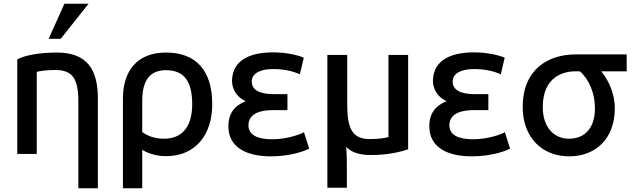

<svg xmlns="http://www.w3.org/2000/svg" viewBox="-20 -821 3404 1034"><path d="M73 8V-501C110 -522 187 -538 287 -538C456 -538 507 -438 507 -291V193H402V-271C402 -397 372 -444 277 -444C227 -444 193 -438 178 -434V8ZM307 -612H242L327 -801H457Z M874 20C814 20 769 0 746 -14V193H642V-291C642 -440 720 -538 873 -538C1036 -538 1123 -442 1123 -259C1123 -99 1036 20 874 20ZM746 -278V-110C778 -86 819 -74 863 -74C976 -74 1015 -158 1015 -259C1015 -373 979 -443 874 -443C792 -443 746 -394 746 -278Z M1445 -71C1524 -71 1594 -96 1617 -109L1645 -21C1619 -6 1540 21 1439 21C1309 21 1210 -26 1210 -141C1210 -212 1245 -253 1303 -276C1271 -291 1244 -317 1234 -354C1230 -368 1229 -382 1230 -397C1237 -492 1318 -539 1451 -539C1526 -539 1591 -522 1616 -510L1595 -421C1570 -432 1525 -448 1460 -449C1445 -449 1430 -449 1416 -447C1372 -440 1336 -423 1336 -381C1336 -320 1415 -314 1455 -314H1528V-228H1451C1401 -228 1318 -219 1318 -146C1318 -95 1365 -71 1445 -71Z M1976 14C1912 14 1870 -3 1844 -30C1848 10 1848 52 1848 89V190H1743V-525H1850V-259C1850 -133 1874 -72 1972 -72C2023 -72 2059 -79 2072 -83V-525H2178V-17C2133 -2 2068 14 1976 14Z M2527 -71C2606 -71 2676 -96 2699 -109L2727 -21C2701 -6 2622 21 2521 21C2391 21 2292 -26 2292 -141C2292 -212 2327 -253 2385 -276C2353 -291 2326 -317 2316 -354C2312 -368 2311 -382 2312 -397C2319 -492 2400 -539 2533 -539C2608 -539 2673 -522 2698 -510L2677 -421C2652 -432 2607 -448 2542 -449C2527 -449 2512 -449 2498 -447C2454 -440 2418 -423 2418 -381C2418 -320 2497 -314 2537 -314H2610V-228H2533C2483 -228 2400 -219 2400 -146C2400 -95 2447 -71 2527 -71Z M3291 -237C3291 -78 3192 21 3044 21C2901 21 2795 -80 2795 -244C2795 -449 2933 -528 3081 -528H3355V-437H3218C3256 -390 3291 -320 3291 -237ZM3184 -238C3184 -318 3153 -393 3103 -437H3078C3016 -437 2903 -409 2903 -244C2903 -137 2962 -74 3044 -74C3132 -74 3184 -134 3184 -238Z"/></svg>

Font: Repo Medium
Style: Regular
Weight: 500
Designer: Stefan Peev
Foundry: Context Ltd
Version: Version 1.502